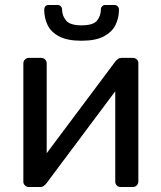

<svg xmlns="http://www.w3.org/2000/svg" viewBox="-20 -753 649 773"><path d="M96 0Q87 0 80.5 -6.5Q74 -13 74 -21V-497Q74 -507 80.5 -513.5Q87 -520 97 -520H145Q155 -520 161.5 -513.5Q168 -507 168 -497V-73L141 -100L444 -505Q449 -511 455 -515.5Q461 -520 470 -520H516Q524 -520 530.5 -514Q537 -508 537 -500V-23Q537 -13 530.5 -6.5Q524 0 514 0H467Q456 0 450 -6.5Q444 -13 444 -23V-422L472 -423L167 -15Q163 -10 157 -5Q151 0 141 0ZM308 -589Q250 -589 217 -607Q184 -625 171 -653.5Q158 -682 158 -714Q158 -722 162.5 -727.5Q167 -733 177 -733H211Q220 -733 225 -727.5Q230 -722 230 -714Q230 -690 246 -670.5Q262 -651 308 -651Q356 -651 371 -670.5Q386 -690 386 -714Q386 -722 391 -727.5Q396 -733 405 -733H440Q449 -733 454 -727.5Q459 -722 459 -714Q459 -682 445.5 -653.5Q432 -625 399 -607Q366 -589 308 -589Z"/></svg>

Font: RubikRegular
Style: Regular
Weight: 400
Designer: Hubert and Fischer
Foundry: Hubert and Fischer
Version: Version 2.300;gftools[0.9.30]